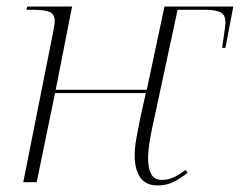

<svg xmlns="http://www.w3.org/2000/svg" viewBox="-20 -556 732 586"><path d="M461 10Q425 10 408 -14.5Q391 -39 391 -83Q391 -104 396 -132.5Q401 -161 408 -195L425 -272H148L92 0H51L142 -457Q144 -468 145.5 -477Q147 -486 147 -492Q147 -512 132.5 -519Q118 -526 84 -526H61L63 -536H200L150 -282H428L482 -536H692L668 -410H658Q662 -438 665 -459Q668 -480 668 -487Q668 -512 652 -519Q636 -526 610 -526H522L452 -200Q445 -171 438.5 -134.5Q432 -98 432 -73Q432 -42 441.5 -24.5Q451 -7 474 -7Q494 -7 510.5 -15Q527 -23 546 -37L553 -29Q533 -13 511 -1.5Q489 10 461 10Z"/></svg>

Font: Noto Serif Display ExtraLight
Style: Italic
Weight: 200
Italic angle: -12°
Designer: Monotype Design Team
Foundry: Monotype Imaging Inc.
Version: Version 2.009